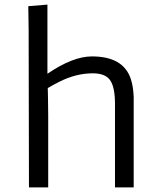

<svg xmlns="http://www.w3.org/2000/svg" viewBox="-20 -818 707 838"><path d="M106.4 0 105 -688Q104 -775.9 103.5 -791L187 -797.9V-496.1Q297.9 -571.8 381.3 -571.8Q518.1 -571.8 550.8 -473.6Q562 -439.9 563.5 -393.6V0H481.9V-363.8Q481.9 -438.5 460 -468.8Q439 -498 384.8 -498Q312.5 -498 239.3 -461.4Q214.8 -449.2 188.5 -433.6L189.5 -389.2Q190.4 -352.1 190.4 -314V0Z"/></svg>

Font: Duru Sans
Style: Regular
Weight: 400
Designer: Onur Yazõcõgil
Foundry: Onur Yazõcõgil
Version: Version 1.002